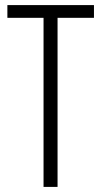

<svg xmlns="http://www.w3.org/2000/svg" viewBox="-20 -734 399 754"><path d="M206 0H151V-664H9V-714H349V-664H206Z"/></svg>

Font: Noto Sans Malayalam ExtraCondensed Light
Style: Regular
Weight: 300
Width: 2
Designer: Jelle Bosma - Monotype Design Team
Foundry: Monotype Imaging Inc.
Version: Version 2.104; ttfautohint (v1.8.4.7-5d5b)